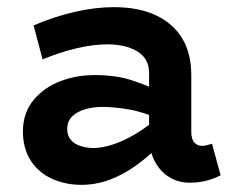

<svg xmlns="http://www.w3.org/2000/svg" viewBox="-20 -503 648 537"><path d="M510 8Q479 8 453.5 -7.5Q428 -23 412.5 -52.5Q397 -82 397 -124V-298Q397 -327 381.5 -344.5Q366 -362 339.5 -370.5Q313 -379 281 -379Q241 -379 194.5 -368Q148 -357 99 -337L74 -432Q130 -456 188 -469.5Q246 -483 298 -483Q368 -483 416.5 -460Q465 -437 490 -395Q515 -353 515 -293V-135Q515 -114 523.5 -104.5Q532 -95 545 -95Q553 -95 560.5 -97.5Q568 -100 573 -101L597 -13Q586 -6 562.5 1Q539 8 510 8ZM207 14Q164 14 126.5 -2.5Q89 -19 66.5 -53Q44 -87 44 -137Q45 -189 74.5 -224Q104 -259 149 -276Q194 -293 243 -293Q304 -293 347 -279Q390 -265 435 -244V-166Q382 -190 340 -197Q298 -204 267 -204Q241 -204 218.5 -197.5Q196 -191 182 -177.5Q168 -164 168 -142Q168 -124 178 -112Q188 -100 205.5 -94.5Q223 -89 242 -89Q264 -89 294.5 -98.5Q325 -108 361 -129.5Q397 -151 435 -186L432 -103Q398 -67 361 -40.5Q324 -14 286 0Q248 14 207 14Z"/></svg>

Font: BioRhyme ExtraBold
Style: Bold
Weight: 700
Version: Version 1.600;gftools[0.9.33]